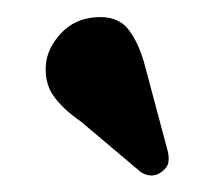

<svg xmlns="http://www.w3.org/2000/svg" viewBox="-20 -710 258 227"><path d="M152.5 -628 178 -532.5Q180 -525.5 179.2 -519Q178.5 -512.5 172 -507.5Q160.5 -498 146.5 -506.5L76 -566Q53 -582 42.5 -597.8Q32 -613.5 34.5 -636Q37 -654.5 52.5 -671Q68 -687.5 92 -689.5Q118.5 -692 131.8 -675.2Q145 -658.5 152.5 -628Z"/></svg>

Font: Fraunces 72pt S050 SemiBold
Style: Italic
Weight: 600
Italic angle: -16°
Version: Version 1.000; ttfautohint (v1.8.3)